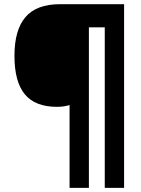

<svg xmlns="http://www.w3.org/2000/svg" viewBox="-20 -780 683 927"><path d="M485.8 127V-647.9H409.2V127H315.9V-272.9Q289.6 -264.2 254.9 -264.2Q149.9 -264.2 99.9 -324.7Q49.8 -385.3 49.8 -510.3Q49.8 -635.3 103 -697.5Q156.2 -759.8 270 -759.8H579.1V127Z"/></svg>

Font: Open Sans Hebrew Extra Bold
Style: Italic
Weight: 800
Italic angle: -12°
Foundry: Ascender Corporation, Yanek Iontef
Version: Version 2.001;PS 002.001;hotconv 1.0.70;makeotf.lib2.5.58329